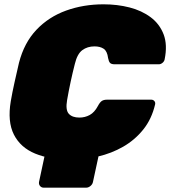

<svg xmlns="http://www.w3.org/2000/svg" viewBox="-20 -730 789 890"><path d="M183 140Q172 140 165.5 132Q159 124 161 113L198 -60L449 -63L411 113Q409 124 399.5 132Q390 140 379 140ZM307 10Q211 10 143 -18Q75 -46 44.5 -106Q14 -166 30 -261Q37 -302 47.5 -349Q58 -396 68 -439Q92 -532 149 -592Q206 -652 286.5 -681Q367 -710 460 -710Q524 -710 580.5 -695.5Q637 -681 678.5 -650Q720 -619 738.5 -570.5Q757 -522 743 -454Q741 -445 733 -438.5Q725 -432 716 -432H512Q496 -432 490 -438.5Q484 -445 481 -461Q477 -493 460.5 -504Q444 -515 418 -515Q385 -515 361.5 -497.5Q338 -480 327 -434Q306 -352 291 -266Q283 -220 299 -202.5Q315 -185 348 -185Q374 -185 396 -197Q418 -209 434 -239Q443 -256 452 -262Q461 -268 477 -268H681Q690 -268 695.5 -261.5Q701 -255 699 -246Q683 -178 644 -129.5Q605 -81 551 -50Q497 -19 434 -4.5Q371 10 307 10Z"/></svg>

Font: Rubik Light Black
Style: Italic
Weight: 900
Italic angle: -12°
Version: Version 2.104